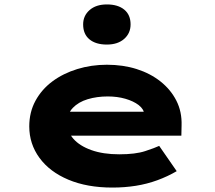

<svg xmlns="http://www.w3.org/2000/svg" viewBox="-20 -836 971 866"><path d="M487 10Q373 10 288.5 -25.5Q204 -61 158 -124Q112 -187 112 -266Q112 -330 140 -381.5Q168 -433 216.5 -469Q265 -505 328.5 -524.5Q392 -544 462 -544Q535 -544 596.5 -524.5Q658 -505 704 -468.5Q750 -432 775.5 -382Q801 -332 799 -270L798 -224H238L215 -332H649L631 -301V-320Q629 -344 605.5 -362Q582 -380 545.5 -390.5Q509 -401 466 -401Q417 -401 375.5 -388.5Q334 -376 308.5 -349.5Q283 -323 283 -281Q283 -242 311 -210Q339 -178 392 -159Q445 -140 518 -140Q591 -140 635 -154.5Q679 -169 698 -178L777 -64Q736 -40 689.5 -23Q643 -6 592.5 2Q542 10 487 10ZM462 -635Q412 -635 383.5 -658.5Q355 -682 355 -726Q355 -765 384 -790.5Q413 -816 462 -816Q512 -816 540.5 -792.5Q569 -769 569 -726Q569 -686 540 -660.5Q511 -635 462 -635Z"/></svg>

Font: Lexend Zetta ExtraBold
Style: Regular
Weight: 800
Designer: Bonnie Shaver-Troup, Thomas Jockin
Foundry: Lexend
Version: Version 1.007